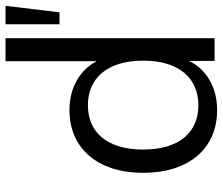

<svg xmlns="http://www.w3.org/2000/svg" viewBox="-74 -702 785 676"><g transform="rotate(-90 318.0 -363.5)"><path d="M269 9C348 9 412 -28 442 -90V0H522V-736H441V-415C410 -475 347 -511 269 -511C135 -511 48 -413 48 -251C48 -89 135 9 269 9ZM286 -57C191 -57 130 -124 130 -251C130 -379 191 -446 286 -446C380 -446 443 -379 443 -251C443 -124 380 -57 286 -57ZM571 -546H613L636 -736H571Z"/></g></svg>

Font: Poppy and Pepper
Style: Regular
Weight: 400
Designer: Thy Ha
Foundry: Thy Ha
Version: Version 0.001;Glyphs 3.2 (3227)